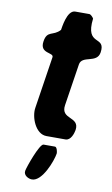

<svg xmlns="http://www.w3.org/2000/svg" viewBox="-98 -702 577 993"><g transform="rotate(10 190.5 -206.0)"><path d="M102 203C98 227 125 241 144 241C198 241 241 126 247 87C248 81 243 53 232 53H172C151 53 105 184 102 203ZM79 -473C68 -405 143 -427 139 -400L97 -127C89 -78 121 7 179 7H279C307 7 319 -32 322 -50C333 -124 234 -88 246 -167L280 -387C288 -438 371 -407 380 -468C394 -561 293 -483 311 -633C309 -638 296 -653 288 -653H214C170 -653 160 -556 158 -547C123 -508 88 -533 79 -473Z"/></g></svg>

Font: Asimov Print
Style: CIt
Weight: 500
Designer: Google
Version: Version 2.000980: 2014